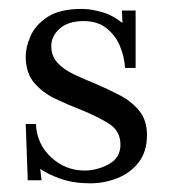

<svg xmlns="http://www.w3.org/2000/svg" viewBox="-20 -408 388 440"><path d="M187 12.1Q149.2 12.1 119.9 2Q90.6 -8.1 72.2 -20.9L75.2 5.1H43.6L38.9 -123.9H62.3Q64.5 -77.4 97.4 -47.3Q130.2 -17.2 173.5 -17.2Q202.4 -17.2 229.2 -31.7Q256 -46.2 256 -76.6Q256 -108.2 229.2 -124.9Q202.4 -141.5 167.6 -155.5Q137.5 -167.2 107.8 -181.2Q78.1 -195.1 58.5 -218Q38.9 -240.9 38.9 -278.7Q38.9 -299.6 49.9 -325.1Q60.9 -350.6 88.9 -369.1Q117 -387.6 167.6 -387.6Q187.8 -387.6 212.7 -380.6Q237.6 -373.7 260.7 -355.3L259.3 -383.9H290.8V-252.3H266.6Q265.1 -278.3 254.7 -302.9Q244.2 -327.5 223.7 -343.6Q203.2 -359.7 171.3 -359.7Q136.4 -359.7 117 -342.5Q97.5 -325.3 97.5 -302.5Q97.5 -279.4 112 -263.8Q126.5 -248.3 150 -237.3Q173.5 -226.3 199.9 -215.6Q228.5 -203.5 255.2 -189.4Q282 -175.3 299.4 -153.8Q316.8 -132.4 316.8 -98.3Q316.8 -60.5 297.8 -35.9Q278.7 -11.4 248.8 0.4Q218.9 12.1 187 12.1Z"/></svg>

Font: Parastoo
Style: Regular
Weight: 400
Foundry: Saber Rastikerdar (saber.rastikerdar@gmail.com)
Version: Version 3.000